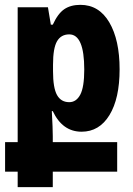

<svg xmlns="http://www.w3.org/2000/svg" viewBox="-20 -534 548 793"><path d="M53 239H198V175H464V53H198V28Q198 13 197 -13Q196 -39 194 -75H198Q238 10 317 10Q390 10 432 -58.5Q474 -127 474 -248Q474 -369 431.5 -441.5Q389 -514 312 -514Q272 -514 245.5 -496Q219 -478 198 -432H190L178 -504H53V53H1V175H53ZM266 -112Q232 -112 215.5 -141.5Q199 -171 199 -240V-267Q199 -335 215.5 -363.5Q232 -392 266 -392Q328 -392 328 -247Q328 -174 311.5 -143Q295 -112 266 -112Z"/></svg>

Font: Noto Sans Armenian ExtraCondensed Extra
Style: Regular
Weight: 800
Width: 3
Designer: Monotype Design Team
Foundry: Monotype Imaging Inc.
Version: Version 1.901